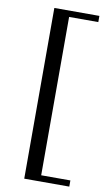

<svg xmlns="http://www.w3.org/2000/svg" viewBox="-97 -787 550 978"><g transform="rotate(10 178.0 -298.5)"><path d="M335 -708H184V111H335V143H102V-740H335Z"/></g></svg>

Font: Inria Serif
Style: Regular
Weight: 400
Designer: Black Foundry Team
Foundry: Black Foundry
Version: Version 1.000; ttfautohint (v1.8.3)